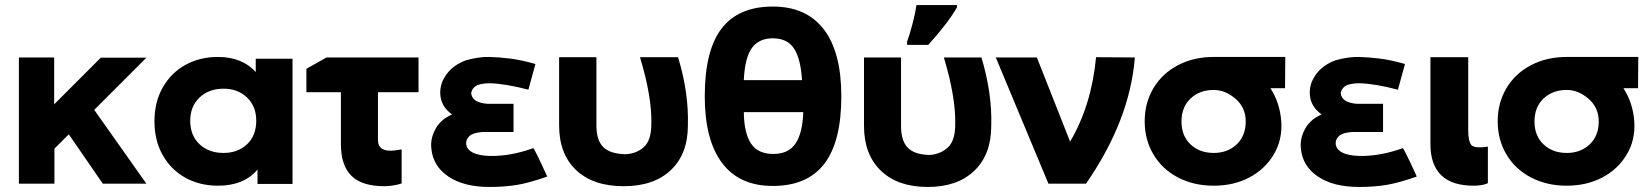

<svg xmlns="http://www.w3.org/2000/svg" viewBox="-20 -729 6537 762"><path d="M253 -196 196 -139V0H55V-501H195V-315L380 -500H561L354 -293L561 0H388Z M1141 -496V1H1002V-56Q948 8 845 8Q773 8 716 -23.5Q659 -55 626 -113Q593 -171 593 -248Q593 -324 626 -382Q659 -440 716 -471.5Q773 -503 845 -503Q941 -503 995 -443V-496ZM997 -250Q997 -307 960.5 -342Q924 -377 867 -377Q809 -377 772 -342Q735 -307 735 -250Q735 -191 772 -156.5Q809 -122 867 -122Q924 -122 960.5 -156.5Q997 -191 997 -250Z M1641 -501V-363H1480V-171Q1482 -124 1547 -132L1574 -136V-1Q1548 8 1510 10Q1418 11 1375.5 -30.5Q1333 -72 1333 -156V-363H1196V-456L1276 -501Z M1874 -391Q1853 -380 1850 -359Q1852 -340 1868.5 -329.5Q1885 -319 1915 -317H2018V-205H1893Q1857 -202 1843.5 -189.5Q1830 -177 1830 -161Q1830 -138 1854.5 -124.5Q1879 -111 1926 -110Q2008 -109 2096 -141Q2100 -142 2152 -28H2150Q2149 -27 2148 -27Q2079 -3 2031 5Q1981 13 1923 13Q1821 13 1760 -28Q1699 -69 1692 -138Q1686 -184 1716 -230Q1734 -252 1748.5 -261Q1763 -270 1774 -275Q1743 -297 1732 -329Q1721 -366 1735 -404Q1761 -465 1830 -490Q1882 -504 1921.5 -503Q1961 -502 2005 -496.5Q2049 -491 2105 -475L2077 -373Q2032 -385 1992.5 -391.5Q1953 -398 1925 -398.5Q1897 -399 1874 -391Z M2199 -231V-502H2347V-236Q2346 -174 2373.5 -146Q2401 -118 2463 -117Q2507 -119 2536 -146Q2565 -173 2565 -237Q2568 -343 2520 -502H2671Q2714 -361 2710 -231Q2710 -118 2642.5 -54Q2575 10 2455 10Q2334 10 2266.5 -54Q2199 -118 2199 -231Z M3319 -347Q3319 -167 3251.5 -79Q3184 9 3047 9Q2914 9 2845.5 -82.5Q2777 -174 2777 -347Q2777 -529 2844 -616Q2911 -703 3047 -703Q3180 -703 3249.5 -612.5Q3319 -522 3319 -347ZM3049 -118Q3109 -118 3137 -159Q3165 -200 3168 -284H2932Q2933 -201 2960.5 -159.5Q2988 -118 3049 -118ZM3047 -577Q2992 -577 2964 -538.5Q2936 -500 2932 -411H3163Q3158 -495 3131.5 -536Q3105 -577 3047 -577Z M3409 -229V-501H3556V-234Q3555 -172 3582 -143.5Q3609 -115 3670 -114Q3713 -117 3742 -144Q3771 -171 3771 -235Q3774 -341 3726 -501H3875Q3918 -359 3914 -229Q3914 -116 3847 -51.5Q3780 13 3662 13Q3543 13 3476 -51.5Q3409 -116 3409 -229ZM3580 -564Q3589 -587 3601 -632.5Q3613 -678 3617 -709H3778V-700Q3743 -638 3664 -551H3580Z M4484 -501Q4464 -251 4290 0H4141L3932 -501H4095L4227 -167Q4312 -311 4330 -502Z M4523 -248Q4523 -321 4558 -379.5Q4593 -438 4655.5 -470.5Q4718 -503 4797 -503Q4876 -503 5081 -503L5080 -379H5022Q5060 -320 5065 -247Q5070 -174 5035 -115.5Q5000 -57 4938 -24.5Q4876 8 4797 8Q4718 8 4655.5 -24.5Q4593 -57 4558 -115.5Q4523 -174 4523 -248ZM4924 -247Q4924 -302 4883.5 -337Q4843 -372 4797 -372Q4741 -372 4705 -338Q4669 -304 4669 -247Q4669 -190 4705 -156Q4741 -122 4797 -122Q4852 -122 4888 -156Q4924 -190 4924 -247Z M5325 -391Q5304 -380 5301 -359Q5303 -340 5319.5 -329.5Q5336 -319 5366 -317H5469V-205H5344Q5308 -202 5294.5 -189.5Q5281 -177 5281 -161Q5281 -138 5305.5 -124.5Q5330 -111 5377 -110Q5459 -109 5547 -141Q5551 -142 5603 -28H5601Q5600 -27 5599 -27Q5530 -3 5482 5Q5432 13 5374 13Q5272 13 5211 -28Q5150 -69 5143 -138Q5137 -184 5167 -230Q5185 -252 5199.5 -261Q5214 -270 5225 -275Q5194 -297 5183 -329Q5172 -366 5186 -404Q5212 -465 5281 -490Q5333 -504 5372.5 -503Q5412 -502 5456 -496.5Q5500 -491 5556 -475L5528 -373Q5483 -385 5443.5 -391.5Q5404 -398 5376 -398.5Q5348 -399 5325 -391Z M5807 -502V-212Q5807 -170 5818.5 -154.5Q5830 -139 5885 -147V-2Q5866 7 5833 8Q5744 9 5700.5 -33Q5657 -75 5657 -157V-502Z M5924 -248Q5924 -321 5959 -379.5Q5994 -438 6056.5 -470.5Q6119 -503 6198 -503Q6277 -503 6482 -503L6481 -379H6423Q6461 -320 6466 -247Q6471 -174 6436 -115.5Q6401 -57 6339 -24.5Q6277 8 6198 8Q6119 8 6056.5 -24.5Q5994 -57 5959 -115.5Q5924 -174 5924 -248ZM6325 -247Q6325 -302 6284.5 -337Q6244 -372 6198 -372Q6142 -372 6106 -338Q6070 -304 6070 -247Q6070 -190 6106 -156Q6142 -122 6198 -122Q6253 -122 6289 -156Q6325 -190 6325 -247Z"/></svg>

Font: Montserrat GRBold
Style: Regular
Weight: 700
Designer: Julieta Ulanovsky
Foundry: Julieta Ulanovsky
Version: Version 1.00 May 29, 2023, initial release